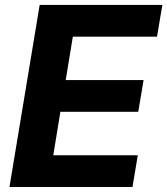

<svg xmlns="http://www.w3.org/2000/svg" viewBox="-20 -747 669 767"><path d="M17.8 0 138.5 -727.3H628.6L607.2 -600.5H271L242.5 -427.2H553.6L532.3 -300.4H221.2L192.8 -126.8H530.5L509.2 0Z"/></svg>

Font: Inter UI
Style: Bold Italic
Weight: 700
Italic angle: 9.39999°
Designer: Rasmus Andersson
Foundry: rsms
Version: 3.2;8d6f07862